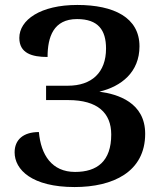

<svg xmlns="http://www.w3.org/2000/svg" viewBox="-20 -744 652 775"><path d="M281 11C436 11 566 -50 566 -204C566 -330 456 -364 381 -374C470 -395 543 -453 543 -557C543 -673 440 -724 292 -724C144 -724 58 -664 58 -591C58 -529 109 -514 172 -514C172 -595 196 -667 291 -667C376 -667 408 -623 408 -548C408 -451 350 -398 254 -398H166V-340H256C374 -340 429 -288 429 -201C429 -93 372 -50 283 -50C189 -50 145 -119 137 -211C74 -211 39 -180 39 -129C39 -59 109 11 281 11Z"/></svg>

Font: Noto Serif Semi
Style: Regular
Weight: 600
Designer: Monotype Design Team
Foundry: Monotype Imaging Inc.
Version: Version 1.002